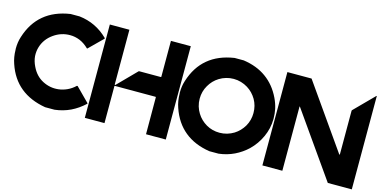

<svg xmlns="http://www.w3.org/2000/svg" viewBox="-87 -1249 3735 1888"><g transform="rotate(15 1780.5 -305.0)"><path d="M530.3 -780.3Q615.2 -770.5 688.5 -735.4Q761.7 -700.2 823.2 -639.6Q825.2 -637.7 825.2 -635.7Q825.2 -632.8 823.2 -630.9Q777.3 -585.9 686.5 -496.1Q685.5 -494.1 683.6 -494.1Q681.6 -494.1 679.7 -496.1Q636.7 -538.1 587.9 -558.6Q539.1 -578.1 490.2 -578.1Q399.4 -579.1 322.3 -524.4Q245.1 -469.7 218.8 -383.8Q205.1 -339.8 208 -290Q211.9 -240.2 237.3 -188.5Q278.3 -102.5 354.5 -63.5Q430.7 -24.4 513.7 -34.2Q557.6 -39.1 600.6 -58.6Q643.6 -78.1 680.7 -113.3Q683.6 -114.3 684.6 -114.3Q686.5 -114.3 689.5 -113.3Q734.4 -67.4 825.2 23.4Q826.2 24.4 826.2 26.4Q826.2 28.3 825.2 30.3Q761.7 89.8 688.5 125Q614.3 160.2 529.3 169.9Q497.1 169.9 433.6 169.9Q279.3 143.6 178.7 61.5Q77.1 -21.5 30.3 -161.1Q7.8 -224.6 6.8 -298.8Q5.9 -305.7 5.9 -312.5Q5.9 -378.9 24.4 -434.6Q71.3 -584 174.8 -669.9Q277.3 -755.9 438.5 -780.3Q460.9 -780.3 480.5 -780.3Q499 -780.3 530.3 -780.3Z M1037.1 -780.3Q1037.1 -594.7 1037.1 -223.6Q1037.1 -221.7 1038.1 -220.7Q1040 -219.7 1042 -219.7Q1043 -219.7 1043.9 -219.7Q1043.9 -220.7 1044.9 -220.7Q1106.4 -283.2 1229.5 -408.2Q1230.5 -409.2 1232.4 -410.2Q1233.4 -411.1 1236.3 -411.1Q1308.6 -411.1 1455.1 -411.1Q1457 -411.1 1459 -412.1Q1460 -414.1 1460 -416Q1460 -537.1 1460 -780.3Q1527.3 -780.3 1662.1 -780.3Q1662.1 -462.9 1662.1 169.9Q1594.7 169.9 1460.9 169.9Q1460.9 44.9 1460 -205.1Q1460 -207 1459 -209Q1457 -210 1455.1 -210Q1317.4 -210 1043 -210Q1041 -210 1039.1 -209Q1038.1 -207 1038.1 -205.1Q1038.1 -80.1 1038.1 169.9Q971.7 169.9 837.9 169.9Q837.9 -146.5 837.9 -780.3Q885.7 -780.3 932.6 -780.3Q979.5 -780.3 1027.3 -780.3Q1029.3 -780.3 1032.2 -780.3Q1034.2 -780.3 1037.1 -780.3Z M2201.2 -780.3Q2337.9 -760.7 2433.6 -691.4Q2530.3 -622.1 2586.9 -503.9Q2611.3 -453.1 2623 -400.4Q2632.8 -351.6 2632.8 -303.7Q2632.8 -300.8 2632.8 -296.9Q2631.8 -202.1 2591.8 -115.2Q2552.7 -29.3 2485.4 36.1Q2428.7 89.8 2356.4 125Q2283.2 160.2 2199.2 169.9Q2168 169.9 2105.5 169.9Q1950.2 145.5 1849.6 62.5Q1748 -20.5 1700.2 -161.1Q1677.7 -224.6 1676.8 -298.8Q1675.8 -305.7 1675.8 -312.5Q1675.8 -378.9 1694.3 -434.6Q1741.2 -584 1844.7 -669.9Q1947.3 -755.9 2108.4 -780.3Q2130.9 -780.3 2150.4 -780.3Q2169.9 -780.3 2201.2 -780.3ZM2154.3 -579.1Q2114.3 -579.1 2078.1 -568.4Q2041 -557.6 2009.8 -538.1Q1951.2 -502 1916 -440.4Q1879.9 -378.9 1879.9 -304.7Q1879.9 -265.6 1890.6 -228.5Q1901.4 -192.4 1920.9 -161.1Q1957 -102.5 2018.6 -66.4Q2080.1 -31.2 2154.3 -31.2Q2193.4 -31.2 2230.5 -42Q2266.6 -52.7 2298.8 -72.3Q2356.4 -108.4 2392.6 -169.9Q2427.7 -231.4 2427.7 -304.7Q2427.7 -378.9 2392.6 -440.4Q2356.4 -502 2297.9 -538.1Q2266.6 -557.6 2229.5 -568.4Q2193.4 -579.1 2154.3 -579.1Z M2891.6 -780.3Q3043 -564.5 3345.7 -132.8Q3349.6 -127.9 3351.6 -127.9Q3353.5 -127.9 3353.5 -134.8Q3353.5 -281.2 3353.5 -575.2Q3353.5 -578.1 3354.5 -580.1Q3355.5 -582 3357.4 -584Q3421.9 -649.4 3551.8 -780.3Q3552.7 -780.3 3553.7 -780.3Q3553.7 -780.3 3555.7 -780.3Q3555.7 -462.9 3555.7 169.9Q3474.6 169.9 3311.5 169.9Q3158.2 -47.9 2852.5 -483.4Q2850.6 -486.3 2849.6 -485.4Q2848.6 -485.4 2848.6 -482.4Q2848.6 -264.6 2848.6 169.9Q2781.2 169.9 2645.5 169.9Q2645.5 -146.5 2645.5 -780.3Q2704.1 -780.3 2762.7 -780.3Q2821.3 -780.3 2878.9 -780.3Q2882.8 -780.3 2885.7 -780.3Q2888.7 -780.3 2891.6 -780.3Z"/></g></svg>

Font: Avicii Garde
Style: Regular
Weight: 500
Version: Version 1.0